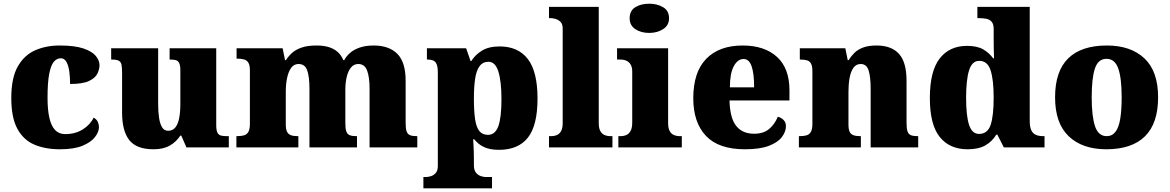

<svg xmlns="http://www.w3.org/2000/svg" viewBox="-20 -797 6323 1038"><path d="M304 10Q225 10 166 -15Q107 -40 74 -100.5Q41 -161 41 -267Q41 -376 76 -437.5Q111 -499 170 -525Q229 -551 302 -551Q384 -551 431 -535Q478 -519 498 -494.5Q518 -470 518 -444Q518 -424 507 -400Q496 -376 462 -359.5Q428 -343 359 -343Q359 -380 354.5 -411.5Q350 -443 339 -462.5Q328 -482 309 -482Q287 -482 271 -463Q255 -444 246 -397.5Q237 -351 237 -268Q237 -203 247 -159.5Q257 -116 278 -94Q299 -72 332 -72Q388 -72 428.5 -98Q469 -124 486 -161Q502 -153 508.5 -138.5Q515 -124 515 -110Q515 -84 493.5 -56Q472 -28 426 -9Q380 10 304 10Z M810 10Q718 10 679 -39.5Q640 -89 640 -189V-402Q640 -431 637 -446.5Q634 -462 622.5 -468.5Q611 -475 585 -475H581V-536H835V-234Q835 -192 840 -159.5Q845 -127 856.5 -108.5Q868 -90 889 -90Q913 -90 927.5 -107.5Q942 -125 948.5 -157.5Q955 -190 955 -235V-417Q955 -444 948.5 -456.5Q942 -469 930 -472Q918 -475 901 -475H897V-536H1149V-121Q1149 -93 1155.5 -80Q1162 -67 1175 -64Q1188 -61 1205 -61H1217V0H988L960 -64H955Q933 -30 898 -10Q863 10 810 10Z M1258 0V-61H1262Q1285 -61 1300 -65.5Q1315 -70 1323 -84.5Q1331 -99 1331 -128V-417Q1331 -444 1323 -457.5Q1315 -471 1300 -475.5Q1285 -480 1263 -480H1259V-536H1508L1521 -472H1526Q1539 -493 1559 -511Q1579 -529 1611 -540Q1643 -551 1691 -551Q1729 -551 1757 -542.5Q1785 -534 1805 -516.5Q1825 -499 1836 -472H1841Q1852 -493 1872.5 -511Q1893 -529 1925 -540Q1957 -551 2000 -551Q2083 -551 2128 -506Q2173 -461 2173 -360V-131Q2173 -101 2178.5 -86Q2184 -71 2197 -66Q2210 -61 2232 -61H2236V0H1978V-317Q1978 -381 1964.5 -416Q1951 -451 1917 -451Q1893 -451 1877.5 -432Q1862 -413 1854.5 -381.5Q1847 -350 1847 -312V-131Q1847 -101 1852.5 -86Q1858 -71 1871 -66Q1884 -61 1906 -61H1910V0H1653V-317Q1653 -381 1641 -416Q1629 -451 1594 -451Q1569 -451 1554 -430Q1539 -409 1532 -375Q1525 -341 1525 -301V-125Q1525 -98 1532 -84.5Q1539 -71 1553 -66Q1567 -61 1589 -61H1593V0Z M2269 221V160H2284Q2293 160 2308 156Q2323 152 2335 139Q2347 126 2347 100V-403Q2347 -435 2340.5 -450Q2334 -465 2322 -470Q2310 -475 2293 -475H2288V-536H2500L2524 -467H2528Q2549 -501 2586 -523.5Q2623 -546 2681 -546Q2781 -546 2833.5 -478Q2886 -410 2886 -264Q2886 -119 2834 -53Q2782 13 2678 13Q2629 13 2597.5 -1.5Q2566 -16 2544 -44H2538Q2539 -27 2540 -9Q2541 9 2541.5 27.5Q2542 46 2542 66V96Q2542 124 2554 137.5Q2566 151 2581 155.5Q2596 160 2604 160H2640V221ZM2618 -68Q2657 -68 2674 -114.5Q2691 -161 2691 -261Q2691 -356 2674.5 -409.5Q2658 -463 2621 -463Q2590 -463 2572.5 -439Q2555 -415 2548.5 -370.5Q2542 -326 2542 -264Q2542 -196 2548.5 -152.5Q2555 -109 2571.5 -88.5Q2588 -68 2618 -68Z M2948 0V-61H2959Q2978 -61 2992 -67.5Q3006 -74 3014 -89.5Q3022 -105 3022 -131V-643Q3022 -668 3009.5 -679.5Q2997 -691 2982 -695Q2967 -699 2959 -699H2948V-760H3217V-131Q3217 -105 3225 -89.5Q3233 -74 3247.5 -67.5Q3262 -61 3280 -61H3291V0Z M3323 0V-61H3335Q3354 -61 3368 -68Q3382 -75 3390 -91Q3398 -107 3398 -135V-409Q3398 -434 3389.5 -448Q3381 -462 3367 -468.5Q3353 -475 3335 -475H3316V-536H3592V-131Q3592 -105 3600 -89.5Q3608 -74 3622.5 -67.5Q3637 -61 3655 -61H3666V0ZM3490 -619Q3445 -619 3414.5 -639.5Q3384 -660 3384 -698Q3384 -739 3414.5 -758Q3445 -777 3490 -777Q3533 -777 3565 -758Q3597 -739 3597 -698Q3597 -660 3565 -639.5Q3533 -619 3490 -619Z M4007 10Q3865 10 3796.5 -62.5Q3728 -135 3728 -266Q3728 -407 3798 -479Q3868 -551 3995 -551Q4113 -551 4180.5 -489.5Q4248 -428 4248 -309V-254H3924Q3926 -160 3959.5 -117Q3993 -74 4057 -74Q4108 -74 4138.5 -100Q4169 -126 4185 -166Q4204 -161 4216.5 -148Q4229 -135 4229 -115Q4229 -85 4207 -56Q4185 -27 4136.5 -8.5Q4088 10 4007 10ZM4057 -325Q4057 -399 4043.5 -438.5Q4030 -478 4000 -478Q3968 -478 3947 -439Q3926 -400 3926 -325Z M4299 0V-61H4303Q4326 -61 4341 -65.5Q4356 -70 4364 -84.5Q4372 -99 4372 -128V-412Q4372 -439 4365 -452.5Q4358 -466 4344 -470.5Q4330 -475 4308 -475H4304V-536H4550L4563 -472H4568Q4581 -493 4599 -511Q4617 -529 4646 -540Q4675 -551 4719 -551Q4799 -551 4840 -506Q4881 -461 4881 -360V-131Q4881 -101 4886.5 -86Q4892 -71 4905 -66Q4918 -61 4940 -61H4944V0H4687V-317Q4687 -381 4676 -416Q4665 -451 4633 -451Q4608 -451 4593.5 -430Q4579 -409 4573 -375Q4567 -341 4567 -301V-125Q4567 -98 4573.5 -84.5Q4580 -71 4594 -66Q4608 -61 4630 -61H4634V0Z M5211 10Q5114 10 5060.5 -56.5Q5007 -123 5007 -267Q5007 -412 5060 -480.5Q5113 -549 5208 -549Q5263 -549 5295.5 -530Q5328 -511 5349 -482H5354Q5353 -505 5352.5 -536Q5352 -567 5352 -596V-641Q5352 -667 5341 -679.5Q5330 -692 5312 -695.5Q5294 -699 5272 -699H5264V-760H5547V-143Q5547 -112 5555 -94Q5563 -76 5579 -68.5Q5595 -61 5619 -61H5627V0H5407L5372 -69H5366Q5344 -32 5307 -11Q5270 10 5211 10ZM5273 -73Q5319 -73 5335.5 -121.5Q5352 -170 5352 -270Q5352 -365 5335.5 -416.5Q5319 -468 5274 -468Q5235 -468 5219 -416.5Q5203 -365 5203 -269Q5203 -171 5219 -122Q5235 -73 5273 -73Z M5961 10Q5832 10 5758 -60Q5684 -130 5684 -271Q5684 -412 5755 -481.5Q5826 -551 5964 -551Q6093 -551 6167 -481.5Q6241 -412 6241 -271Q6241 -130 6170 -60Q6099 10 5961 10ZM5963 -61Q5993 -61 6011 -85Q6029 -109 6036.5 -156Q6044 -203 6044 -271Q6044 -375 6025.5 -427Q6007 -479 5962 -479Q5917 -479 5899.5 -427Q5882 -375 5882 -271Q5882 -168 5900 -114.5Q5918 -61 5963 -61Z"/></svg>

Font: Noto Serif Tibetan Black
Style: Regular
Weight: 900
Version: Version 2.103